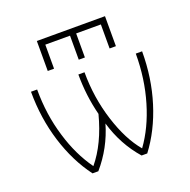

<svg xmlns="http://www.w3.org/2000/svg" viewBox="-135 -902 1023 1034"><g transform="rotate(-20 376.5 -385.0)"><path d="M219.7 -736.3V-598.6H183.6V-770.5H574.2V-598.6H538.1V-736.3H396.5V-598.6H361.3V-736.3ZM239.3 -33.2Q320.3 -130.9 361.3 -288.1Q332 -402.3 332 -524.4H367.2Q367.2 -378.9 410.2 -244.1Q452.1 -112.3 518.6 -33.2Q585.9 -126 623 -252Q661.1 -379.9 661.1 -524.4H697.3Q697.3 -371.1 654.8 -235.4Q612.3 -99.6 535.2 2H502.9Q417 -95.7 378.9 -226.6Q341.8 -98.6 254.9 2H221.7Q145.5 -99.6 103 -235.8Q60.5 -372.1 60.5 -524.4H95.7Q95.7 -379.9 134.8 -252Q171.9 -127 239.3 -33.2Z"/></g></svg>

Font: Gen Shin Gothic ExtraLight
Style: Regular
Weight: 100
Designer: [Source Han Sans]
Ryoko NISHIZUKA  (kana & ideographs); Paul D. Hunt (Latin, Greek & Cyrillic); Wenlong ZHANG  (bopomofo
Version: Version 1.002.20150607